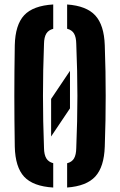

<svg xmlns="http://www.w3.org/2000/svg" viewBox="-20 -828 535 856"><path d="M207.9 -219.6V-387L292 -512.2V-344.8ZM217.3 8.1Q127.5 2.7 87.7 -40.1Q48 -83 45.9 -174.3Q44.9 -236.6 44.4 -292.2Q43.9 -347.7 43.9 -401Q43.9 -454.4 44.4 -509.7Q44.9 -565.1 45.9 -626.3Q48 -717.2 87.7 -760Q127.5 -802.7 217.3 -808.1V-699.5Q196.1 -694 186.4 -678.2Q176.7 -662.3 176.2 -632.7Q173.8 -571.9 172.7 -514.6Q171.6 -457.2 171.6 -401.3Q171.6 -345.3 172.7 -287.7Q173.8 -230.1 176.2 -167.9Q176.7 -138.2 186.4 -122.1Q196.1 -106 217.3 -100.5ZM279.3 8V-100.2Q300.7 -105.7 310.1 -121.8Q319.5 -138 320 -167.9Q322.4 -229.6 323.8 -287Q325.1 -344.3 325.1 -400.2Q325.1 -456.2 323.8 -513.8Q322.4 -571.4 320 -632.7Q319.5 -662.3 310.1 -678.3Q300.7 -694.3 279.3 -699.8V-808Q365.6 -801.9 404.9 -759Q444.1 -716.2 447.1 -626.3Q449.3 -564.7 450.3 -509.4Q451.2 -454 451.2 -400.5Q451.2 -346.9 450.3 -291.6Q449.3 -236.3 447.1 -174.3Q444.1 -83.9 404.9 -41.1Q365.6 1.7 279.3 8Z"/></svg>

Font: Big Shoulders Stencil Text SC Thin
Style: Regular
Weight: 100
Designer: Patric King
Foundry: XO Type Co
Version: Version 2.001